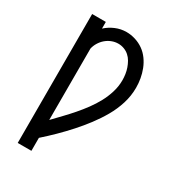

<svg xmlns="http://www.w3.org/2000/svg" viewBox="-180 -846 859 948"><g transform="rotate(30 250.0 -371.5)"><path d="M69 0V-735H147V-697Q170 -718 199.5 -730.5Q229 -743 261 -743Q287 -743 312.5 -735Q338 -727 359 -712Q380 -697 395.5 -675.5Q411 -654 420.5 -629.5Q430 -605 434.5 -579.5Q439 -554 439 -528Q439 -481 425 -436.5Q411 -392 388 -352Q365 -312 337 -275Q309 -238 278 -203.5Q247 -169 214 -136.5Q181 -104 147 -74V0ZM147 -176Q171 -201 195.5 -226.5Q220 -252 243 -278.5Q266 -305 287 -333.5Q308 -362 324.5 -392.5Q341 -423 351.5 -457Q362 -491 362 -526Q362 -543 359.5 -560Q357 -577 351.5 -593Q346 -609 337.5 -624Q329 -639 316.5 -650Q304 -661 288 -667Q272 -673 255 -673Q236 -673 218 -666Q200 -659 185.5 -646.5Q171 -634 161 -617.5Q151 -601 147 -583Z"/></g></svg>

Font: Iosevka Slab
Style: Regular
Weight: 400
Monospace: yes
Designer: Belleve Invis
Foundry: Belleve Invis
Version: Version 11.2.4; ttfautohint (v1.8.3)